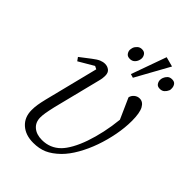

<svg xmlns="http://www.w3.org/2000/svg" viewBox="-229 -859 964 964"><g transform="rotate(45 252.5 -377.0)"><path d="M50 -452 106 -495Q128 -512 142.5 -518Q157 -524 171 -524Q188 -524 201 -514Q214 -504 214 -482Q214 -474 213 -465Q212 -456 208 -441L145 -190Q137 -155 134 -136.5Q131 -118 131 -104Q131 -69 154.5 -49Q178 -29 217 -29Q275 -29 315 -69Q333 -87 350.5 -118.5Q368 -150 382 -190.5Q396 -231 406.5 -279Q417 -327 422 -378L373 -488Q376 -503 388.5 -513.5Q401 -524 417 -524Q441 -524 455 -498.5Q469 -473 469 -416Q469 -368 459 -315.5Q449 -263 431.5 -213.5Q414 -164 389.5 -121Q365 -78 336 -49Q302 -16 270 -2Q238 12 196 12Q141 12 107.5 -18Q74 -48 74 -99Q74 -119 77 -138Q80 -157 87 -186L159 -473L143 -481L63 -434ZM241 -629Q224 -629 216.5 -639.5Q209 -650 209 -661Q209 -667 212 -678Q216 -689 226 -698Q236 -707 250 -707Q267 -707 274.5 -696.5Q282 -686 282 -674Q282 -667 279 -658Q275 -646 265.5 -637.5Q256 -629 241 -629ZM454 -629Q437 -629 430 -639.5Q423 -650 423 -661Q423 -665 423.5 -669Q424 -673 426 -678Q430 -689 439 -698Q448 -707 464 -707Q481 -707 488 -696.5Q495 -686 495 -674Q495 -670 495 -666.5Q495 -663 493 -658Q488 -646 478.5 -637.5Q469 -629 454 -629ZM366 -766 418 -752 319 -573 299 -579Z"/></g></svg>

Font: IBM Plex Serif Light
Style: Italic
Weight: 300
Italic angle: -14°
Designer: Mike Abbink, Paul van der Laan, Pieter van Rosmalen
Foundry: Bold Monday
Version: Version 3.001